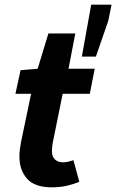

<svg xmlns="http://www.w3.org/2000/svg" viewBox="-20 -790 497 821"><path d="M202 11Q128 11 95.5 -26Q63 -63 63 -121Q63 -136 65 -151.5Q67 -167 70 -183L113 -389H46L68 -490L141 -496L187 -647H302L273 -496H385L364 -389H248L205 -177Q204 -168 203 -160.5Q202 -153 202 -144Q202 -120 215 -108Q228 -96 250 -96Q263 -96 273.5 -99Q284 -102 294 -105L319 -13Q300 -4 269 3.5Q238 11 202 11ZM330 -548 370 -770H457L443 -701L390 -548Z"/></svg>

Font: Source Sans 3 ExtraLight
Style: Bold Italic
Weight: 700
Italic angle: -11°
Version: Version 3.052;hotconv 1.1.0;makeotfexe 2.6.0